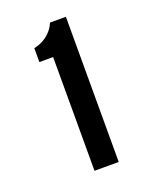

<svg xmlns="http://www.w3.org/2000/svg" viewBox="-88 -751 381 499"><g transform="rotate(-20 102.5 -501.0)"><path d="M88 -300H155V-701.5H111Q105.5 -688.5 98.5 -681Q80.5 -659.5 50 -653V-614.5H88Z"/></g></svg>

Font: League Gothic SemiCondensed
Style: Regular
Weight: 400
Width: 4
Designer: The League of Moveable Type
Version: Version 1.600; ttfautohint (v1.8.3)